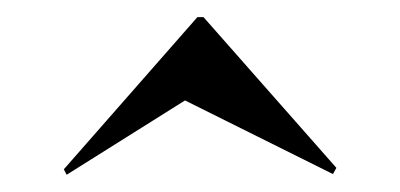

<svg xmlns="http://www.w3.org/2000/svg" viewBox="-20 -454 469 225"><path d="M58.1 -249.2 54.8 -255.6 211.3 -433.9H218.5L374.2 -257.3L370.2 -250L196.8 -336.3Z"/></svg>

Font: Playfair 144pt SemiCondensed SemiBold
Style: Regular
Weight: 600
Width: 4
Designer: Claus Eggers Sørensen
Foundry: Claus Eggers Sørensen
Version: Version 2.203